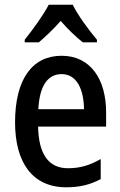

<svg xmlns="http://www.w3.org/2000/svg" viewBox="-20 -786 511 816"><path d="M289 -766H187C166 -724 120 -661 85 -617V-606H145C171 -628 206 -661 238 -697C269 -661 303 -629 332 -606H392V-617C356 -660 311 -721 289 -766ZM242 -549C116 -549 44 -448 44 -266C44 -99 115 10 262 10C318 10 364 -1 408 -25V-110C361 -83 319 -71 269 -71C187 -71 144 -130 142 -248H431V-308C431 -450 364 -549 242 -549ZM242 -471C306 -471 336 -407 337 -322H143C148 -423 184 -471 242 -471Z"/></svg>

Font: Noto Sans Sinhala Condensed Medium
Style: Regular
Weight: 500
Width: 3
Designer: Jelle Bosma - Monotype Design Team
Foundry: Monotype Imaging Inc.
Version: Version 2.006